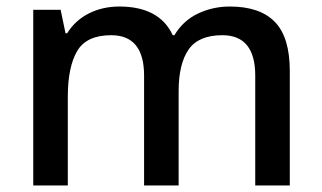

<svg xmlns="http://www.w3.org/2000/svg" viewBox="-20 -569 987 589"><path d="M685 -549Q777 -549 823 -502Q869 -455 869 -351V0H763V-337Q763 -461 662 -461Q589 -461 558.5 -417Q528 -373 528 -289V0H422V-337Q422 -461 321 -461Q245 -461 216.5 -412Q188 -363 188 -272V0H82V-539H166L181 -467H186Q211 -507 253 -528Q295 -549 346 -549Q469 -549 510 -461H515Q542 -506 587.5 -527.5Q633 -549 685 -549Z"/></svg>

Font: Noto Sans Thai Looped Medium
Style: Regular
Weight: 500
Designer: Sasikarn Vongin, Ben Mitchell
Foundry: The Fontpad Ltd
Version: Version 1.001; ttfautohint (v1.8.4.7-5d5b)